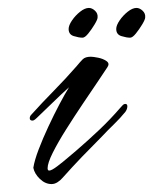

<svg xmlns="http://www.w3.org/2000/svg" viewBox="-20 -443 386 484"><path d="M110 21Q94 21 80.5 8Q67 -5 64 -20Q67 -39 77.5 -66.5Q88 -94 102 -124Q116 -154 130 -180.5Q144 -207 154 -223Q135 -206 113.5 -185Q92 -164 73 -146Q72 -145 68.5 -142Q65 -139 62 -139Q55 -139 55 -145Q55 -150 59 -154Q86 -184 115.5 -214Q145 -244 173 -276Q182 -287 188.5 -293.5Q195 -300 209 -300Q215 -300 227.5 -297.5Q240 -295 248.5 -289Q257 -283 251 -274Q244 -263 227 -238Q210 -213 188.5 -181Q167 -149 146.5 -116.5Q126 -84 113 -58Q100 -32 100 -19Q100 -13 104 -13Q110 -13 124.5 -24Q139 -35 153.5 -47.5Q168 -60 173 -64Q202 -89 230 -115.5Q258 -142 283 -171Q285 -173 288.5 -177Q292 -181 296 -181Q301 -181 301 -175Q301 -168 296 -161Q283 -145 267 -129.5Q251 -114 237 -99Q211 -73 186.5 -47.5Q162 -22 138 5Q133 11 125.5 16Q118 21 110 21ZM308 -348Q299 -348 286 -352Q273 -356 273 -370Q273 -379 281.5 -391.5Q290 -404 302 -413.5Q314 -423 324 -423Q332 -423 339.5 -416Q347 -409 346 -399Q346 -394 338.5 -381.5Q331 -369 322.5 -358.5Q314 -348 308 -348ZM188 -348Q179 -348 166 -352Q153 -356 153 -370Q153 -379 161.5 -391.5Q170 -404 182 -413.5Q194 -423 204 -423Q212 -423 219.5 -416Q227 -409 226 -399Q226 -394 218.5 -381.5Q211 -369 202.5 -358.5Q194 -348 188 -348Z"/></svg>

Font: Hurricane
Style: Regular
Weight: 400
Designer: Robert E. Leuschke
Foundry: Robert E. Leuschke
Version: Version 1.010; ttfautohint (v1.8.3)